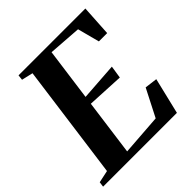

<svg xmlns="http://www.w3.org/2000/svg" viewBox="-212 -886 1030 1030"><g transform="rotate(-45 302.5 -371.5)"><path d="M-14.5 0 -10.5 -29.5 59.5 -44.5 148 -698 83.5 -713 87 -743H594L583.5 -567H520.5L487.5 -692L300 -705.5L259.5 -407L474 -422L463 -350.5L253.5 -361L210.5 -42.5L444 -59.5L523.5 -215L595 -206L545.5 0Z"/></g></svg>

Font: Merriweather 96pt
Style: Bold Italic
Weight: 700
Italic angle: -7.8°
Version: Version 2.101